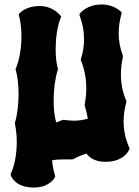

<svg xmlns="http://www.w3.org/2000/svg" viewBox="-20 -710 622 859"><path d="M250 -641C249 -641 219 -683 158 -683C96 -683 70 -653 68 -651L64 -646L65 -640C72 -614 76 -581 76 -548C76 -496 67 -442 51 -404L49 -400L51 -396C59 -367 63 -329 63 -290C63 -245 58 -198 47 -162V-156C52 -130 55 -102 55 -74C55 -23 46 28 29 66L27 71L29 75C29 78 48 129 131 129C202 129 224 86 225 84L227 80L226 75C220 54 215 31 213 7C231 4 250 3 270 3H301L308 2C328 -9 347 -17 367 -23C376 -10 399 14 452 14C537 14 558 -40 558 -41L560 -46L558 -50C541 -89 533 -128 533 -168C533 -195 537 -223 545 -251V-259C529 -296 521 -335 521 -376C521 -402 524 -428 530 -456L529 -463C517 -495 511 -528 511 -561C511 -589 515 -617 523 -646L525 -653L521 -658C519 -659 490 -690 436 -690C367 -690 339 -651 338 -650L335 -644L337 -638C350 -603 356 -569 356 -535C356 -505 352 -476 342 -446L341 -442L343 -438C358 -399 366 -359 366 -316C366 -293 364 -269 359 -244V-238C365 -218 370 -198 373 -179C352 -173 331 -170 309 -170C295 -170 280 -172 264 -174L256 -172L232 -162C223 -189 220 -225 220 -262C220 -308 226 -357 238 -396L240 -399L239 -403C232 -426 229 -457 229 -490C229 -539 236 -591 251 -629L254 -636Z"/></svg>

Font: Hanalei Fill
Style: Regular
Weight: 400
Designer: Astigmatic (AOETI)
Foundry: Astigmatic (AOETI)
Version: Version 1.000